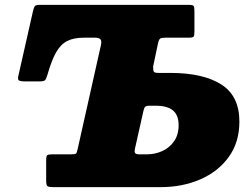

<svg xmlns="http://www.w3.org/2000/svg" viewBox="-20 -770 1022 790"><path d="M272 -135Q289.5 -135 293 -138.5Q296.5 -142 300 -159L395 -583Q399 -600.5 394 -607.5Q389 -614.5 371.5 -615H325.5Q283 -615 256 -601Q229 -587 210.5 -554Q192 -521 175.5 -463.5Q170.5 -446.5 166 -440.8Q161.5 -435 142 -435H81.5Q67 -435 59.5 -438.2Q52 -441.5 55 -455.5L115 -721Q118.5 -736.5 122.2 -743.2Q126 -750 142 -750H757Q774.5 -750 777.2 -744.8Q780 -739.5 780 -722V-640Q780 -624.5 777 -619.8Q774 -615 758 -615H661Q644 -615 638.8 -611Q633.5 -607 630 -591L610 -496Q610 -480 613 -475Q616 -470 632 -470H680Q816 -470 890.5 -422.5Q965 -375 965 -270Q965 -185 921.5 -124.5Q878 -64 804.2 -32Q730.5 0 640 0H198Q181 0 175.5 -4Q170 -8 170 -26V-111Q170 -128.5 175 -131.8Q180 -135 197 -135ZM596 -335Q582 -335 577.5 -330.8Q573 -326.5 570 -313L535 -157Q532.5 -144.5 536.2 -139.8Q540 -135 553 -135H585Q618 -135 647.8 -148.5Q677.5 -162 696.2 -188.8Q715 -215.5 715 -255Q715 -295.5 692.2 -315.2Q669.5 -335 620 -335Z"/></svg>

Font: Besley* Fatface
Style: Italic
Weight: 900
Italic angle: -13°
Designer: Owen Earl
Foundry: indestructible type*
Version: Version 3.000; ttfautohint (v1.8.3)